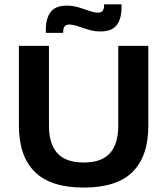

<svg xmlns="http://www.w3.org/2000/svg" viewBox="-20 -851 774 888"><path d="M367 16.5Q214.5 16.5 141 -56Q67.5 -128.5 67.5 -269.5V-639H206.5V-268.5Q206.5 -186 245 -142.8Q283.5 -99.5 367 -99.5Q450.5 -99.5 488.8 -142.8Q527 -186 527 -268.5V-639H666V-269.5Q666 -128.5 593.2 -56Q520.5 16.5 367 16.5ZM443.5 -705.5Q422.5 -705.5 402.8 -710.2Q383 -715 365.2 -721.2Q347.5 -727.5 331.2 -732.5Q315 -737.5 301 -737.5Q285 -737.5 278.5 -728.5Q272 -719.5 272 -702V-699H192V-715.5Q192 -765 214 -795Q236 -825 290.5 -825Q312 -825 331.8 -820Q351.5 -815 369.2 -808.8Q387 -802.5 403 -797.5Q419 -792.5 433 -792.5Q449 -792.5 455.2 -801.5Q461.5 -810.5 461.5 -828V-831H542V-815Q542 -765 520 -735.2Q498 -705.5 443.5 -705.5Z"/></svg>

Font: AnekLatin_SemiExpandedSemiBold
Style: Regular
Weight: 600
Width: 6
Designer: Yesha Goshar
Foundry: Ek Type
Version: Version 1.003